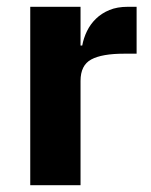

<svg xmlns="http://www.w3.org/2000/svg" viewBox="-20 -545 444 565"><path d="M69 0V-525H217V-411H222Q226 -433 236 -453.5Q246 -474 262.5 -490Q279 -506 302 -515.5Q325 -525 356 -525H382V-387H345Q280 -387 248.5 -370Q217 -353 217 -307V0Z"/></svg>

Font: IBMPlexSans-Bold
Style: Bold
Weight: 700
Designer: Mike Abbink, Paul van der Laan, Pieter van Rosmalen
Foundry: Bold Monday
Version: Version 3.1